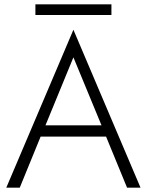

<svg xmlns="http://www.w3.org/2000/svg" viewBox="-20 -864 676 884"><path d="M139 -235H499L481 -287H157ZM318 -600 456 -266 461 -253 565 0H627L318 -727L9 0H71L176 -257L182 -269ZM143 -795H493V-844H143Z"/></svg>

Font: Jost Light
Style: Regular
Weight: 300
Version: Version 3.710